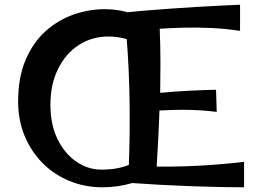

<svg xmlns="http://www.w3.org/2000/svg" viewBox="-20 -790 1097 815"><path d="M415 5Q340 5 274.5 -22Q209 -49 160.5 -98Q112 -147 84.5 -213.5Q57 -280 57 -359Q57 -462 89 -536.5Q121 -611 174.5 -658.5Q228 -706 293 -728.5Q358 -751 425 -751Q475 -751 522 -738Q558 -742 608 -746Q658 -750 713.5 -754Q769 -758 823 -761Q877 -764 923 -766.5Q969 -769 999 -770V-659Q941 -668 879.5 -671Q818 -674 760.5 -672.5Q703 -671 658 -668Q661 -591 661 -524.5Q661 -458 660 -396Q725 -402 786 -405Q847 -408 897 -409L900 -315Q845 -322 786.5 -323.5Q728 -325 657 -321Q655 -265 652 -207Q649 -149 645 -83Q699 -82 762.5 -84Q826 -86 891.5 -91Q957 -96 1016 -103V5Q978 5 919.5 4Q861 3 794 0.5Q727 -2 661 -5.5Q595 -9 541 -13Q511 -4 479.5 0.5Q448 5 415 5ZM194 -346Q194 -261 224.5 -199Q255 -137 304.5 -103.5Q354 -70 410 -70Q445 -70 473.5 -75Q502 -80 527 -90Q532 -225 530 -361Q528 -497 518 -624Q480 -635 440 -635Q370 -635 314 -598.5Q258 -562 226 -496.5Q194 -431 194 -346Z"/></svg>

Font: Marhey
Style: Regular
Weight: 400
Designer: Nur Syamsi & Bustanul Arifin
Foundry: Namelatype
Version: Version 1.000; ttfautohint (v1.8.4.7-5d5b)